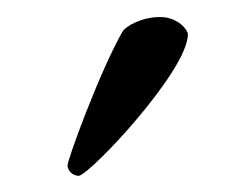

<svg xmlns="http://www.w3.org/2000/svg" viewBox="-20 -699 269 229"><path d="M170.9 -678.7C149.4 -678.7 129.9 -668 126 -661.1C99.6 -615.2 59.6 -506.8 60.5 -501C61.5 -494.1 67.4 -489.3 74.2 -489.3C89.8 -493.2 204.1 -615.2 204.1 -658.2C204.1 -663.1 192.4 -678.7 170.9 -678.7Z"/></svg>

Font: Crimson
Style: Roman
Weight: 400
Version: Version 0.2